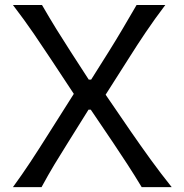

<svg xmlns="http://www.w3.org/2000/svg" viewBox="-20 -770 758 790"><path d="M33.2 0Q70.3 -50.8 105 -103.3Q139.6 -155.8 175.8 -213.4L283.7 -383.8L190.9 -524.4Q155.8 -577.6 118.2 -632.6Q80.6 -687.5 33.2 -749.5H152.8Q182.6 -697.8 212.6 -649.2Q242.7 -600.6 271.5 -556.2L345.2 -442.4H355L427.2 -557.1Q455.1 -601.6 484.1 -650.6Q513.2 -699.7 542 -749.5H660.2Q616.2 -691.4 579.3 -636.7Q542.5 -582 513.7 -536.1L414.6 -380.4L517.6 -230Q559.1 -169.9 599.6 -114Q640.1 -58.1 686.5 0H563Q532.7 -50.3 503.4 -95.2Q474.1 -140.1 446.3 -181.6L353.5 -318.8H344.2L258.3 -181.2Q230.5 -137.2 204.3 -93.8Q178.2 -50.3 150.9 0Z"/></svg>

Font: Pinar-DS2-FD Regular
Style: Regular
Weight: 400
Designer: Amin Abedi
Version: Version 2.000